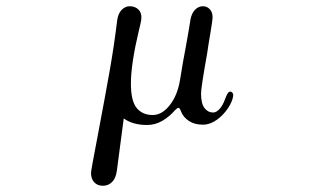

<svg xmlns="http://www.w3.org/2000/svg" viewBox="-20 -401 1040 616"><path d="M293 37Q318 -95 332 -174.5Q346 -254 356 -336Q359 -358 370.5 -369.5Q382 -381 396 -381Q414 -381 425 -369.5Q436 -358 433 -336Q432 -329 430 -321.5Q428 -314 426 -305Q400 -196 400 -133Q400 -77 418.5 -54.5Q437 -32 470 -32Q500 -32 525 -64Q550 -96 558 -147Q563 -179 567 -201.5Q571 -224 574 -239Q577 -257 581.5 -281Q586 -305 591 -338Q595 -359 606 -370Q617 -381 631 -381Q644 -381 653 -371.5Q662 -362 662 -346Q662 -336 655 -295Q648 -254 645 -232Q625 -120 625 -101Q625 -69 636 -54.5Q647 -40 664 -40Q674 -40 684.5 -51.5Q695 -63 702 -83Q707 -96 710.5 -101.5Q714 -107 719 -107Q723 -107 726 -103Q729 -99 728 -93Q726 -76 711.5 -54Q697 -32 675.5 -16.5Q654 -1 631 -1Q604 -1 586 -13Q568 -25 561 -43Q557 -55 552 -55Q549 -55 541 -47Q524 -27 501 -13.5Q478 0 452 0Q406 0 377 -21L355 146Q352 170 340 182.5Q328 195 310 195Q293 195 282.5 184Q272 173 272 154Q272 146 293 37Z"/></svg>

Font: Hina Mincho
Style: Regular
Weight: 400
Designer: satsuyako
Foundry: satsuyako
Version: Version 1.100